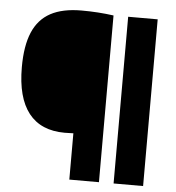

<svg xmlns="http://www.w3.org/2000/svg" viewBox="-53 -800 780 849"><g transform="rotate(5 337.0 -375.0)"><path d="M286 -205.5Q260 -204.5 247.5 -204.5Q141.5 -204.5 87.5 -273.2Q33.5 -342 33.5 -477Q33.5 -572 59 -632Q84.5 -692 137.8 -720.8Q191 -749.5 275 -749.5Q349.5 -749.5 417.5 -740V0H286ZM482.5 0V-740H613.5V0Z"/></g></svg>

Font: Encode Sans ExtraBold
Style: Regular
Weight: 800
Designer: Multiple Designers
Foundry: Impallari Type
Version: Version 2.000